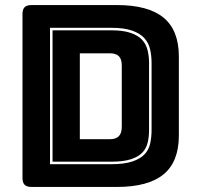

<svg xmlns="http://www.w3.org/2000/svg" viewBox="-20 -740 786 760"><path d="M442 0H105Q86 0 77.5 -8.5Q69 -17 69 -36V-684Q69 -703 77.5 -711.5Q86 -720 105 -720H442Q567 -720 627.5 -670Q688 -620 688 -516V-204Q688 -100 627.5 -50Q567 0 442 0ZM178 -90H420Q471 -90 503 -100.5Q535 -111 552 -129Q569 -147 574.5 -172Q580 -197 580 -226V-491Q580 -520 574 -545.5Q568 -571 551 -589.5Q534 -608 502.5 -619Q471 -630 420 -630H178ZM420 -620Q467 -620 496.5 -610Q526 -600 542 -583Q558 -566 564 -542Q570 -518 570 -491V-226Q570 -199 564.5 -175.5Q559 -152 543 -135.5Q527 -119 497.5 -109.5Q468 -100 420 -100H188V-620ZM296 -529V-189H415Q439 -189 450.5 -201Q462 -213 462 -238V-481Q462 -506 450.5 -517.5Q439 -529 415 -529Z"/></svg>

Font: Bungee Inline
Style: Regular
Weight: 400
Designer: David Jonathan Ross
Foundry: David Jonathan Ross
Version: Version 1.001;PS 1.0;hotconv 1.0.72;makeotf.lib2.5.5900